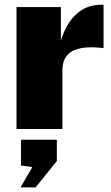

<svg xmlns="http://www.w3.org/2000/svg" viewBox="-20 -547 472 814"><path d="M50 0V-517H238V-374Q250 -415.5 272.2 -450.2Q294.5 -485 329 -506Q363.5 -527 411.5 -527Q415 -527 417 -527Q419 -527 419 -527V-343Q417.5 -343.5 416.2 -343.5Q415 -343.5 412.5 -344Q358 -349.5 324.8 -343Q291.5 -336.5 274 -321.8Q256.5 -307 250.5 -287.8Q244.5 -268.5 244.5 -248V0ZM67 247.5 117 161.5 69 154.5V45.5H221V135.5L131 247.5Z"/></svg>

Font: Public Sans Thin Black
Style: Regular
Weight: 900
Version: Version 2.001